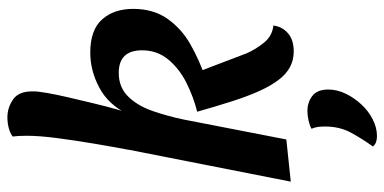

<svg xmlns="http://www.w3.org/2000/svg" viewBox="-280 -514 1039 519"><g transform="rotate(-90 239.5 -254.5)"><path d="M8 12 96 -435 190 -428Q216 -481 262 -505.5Q308 -530 357 -530Q418 -530 446.5 -498Q475 -466 475 -414Q475 -359 448 -321Q421 -283 379.5 -259.5Q338 -236 295 -221L197 -241Q237 -251 275 -270Q313 -289 338 -319Q363 -349 363 -390Q363 -453 302 -453Q263 -453 238 -427.5Q213 -402 199 -361.5Q185 -321 176 -278L122 0ZM360 20Q337 20 318 10Q299 0 283 -21Q267 -42 253 -73Q239 -104 225.5 -146Q212 -188 197 -241H304L355 -107Q366 -82 384 -60Q402 -38 430 -35Q427 -11 409 4.5Q391 20 360 20ZM190 -416 94 -426Q102 -468 110.5 -518.5Q119 -569 125.5 -618Q132 -667 132 -702Q132 -714 131.5 -723Q131 -732 130 -740Q140 -747 153.5 -750.5Q167 -754 182 -754Q208 -754 230.5 -738.5Q253 -723 252 -683Q252 -671 247.5 -645.5Q243 -620 235.5 -588Q228 -556 220 -522.5Q212 -489 204 -460.5Q196 -432 190 -416ZM131 245Q122 245 115 242.5Q108 240 103 234Q124 205 140.5 174.5Q157 144 157 105Q157 94 156 86Q155 78 151 68Q160 63 173.5 60Q187 57 199 57Q223 57 240 70.5Q257 84 257 113Q257 137 246 160Q235 183 217 202.5Q199 222 176.5 233.5Q154 245 131 245Z"/></g></svg>

Font: Sansita Swashed Light
Style: Regular
Weight: 400
Version: Version 1.003